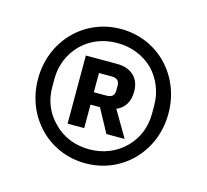

<svg xmlns="http://www.w3.org/2000/svg" viewBox="-70 -789 612 569"><g transform="rotate(15 236.0 -504.0)"><path d="M236 -298C180 -298 130 -320 94 -357C58 -394 36 -445 36 -504C36 -563 58 -614 94 -651C130 -688 180 -710 236 -710C292 -710 342 -688 378 -651C414 -614 436 -563 436 -504C436 -445 414 -394 378 -357C342 -320 292 -298 236 -298ZM236 -341C280 -341 318 -357 346 -385C373 -412 389 -448 389 -491V-517C389 -558 373 -596 346 -624C318 -651 280 -667 236 -667C192 -667 154 -651 127 -624C99 -596 83 -558 83 -517V-491C83 -448 99 -412 127 -385C154 -357 192 -341 236 -341ZM206 -398H155V-607H250C297 -607 321 -580 321 -541C321 -508 306 -487 283 -478L330 -398H274L235 -470H206ZM244 -508C261 -508 269 -515 269 -530V-545C269 -560 261 -567 244 -567H206V-508Z"/></g></svg>

Font: Plexus Sans Medium
Style: Regular
Weight: 500
Version: Version 2.001;PS 002.001;hotconv 1.0.70;makeotf.lib2.5.58329